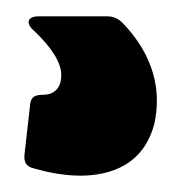

<svg xmlns="http://www.w3.org/2000/svg" viewBox="-20 -20 212 235"><path d="M21 186C35 190 56 195 78 195C115 195 156 182 169 131C171 122 172 113 172 103C172 71 159 38 130 8C124 2 118 0 111 0H27C19 0 15 3 15 7C15 10 17 14 22 18C44 39 55 57 55 72C55 89 45 96 33 96C24 96 18 98 17 107L10 169C9 178 12 184 21 186Z"/></svg>

Font: Barlow Condensed Black
Style: Regular
Weight: 900
Width: 3
Designer: Jeremy Tribby
Foundry: Tribby Type
Version: Version 1.422;hotconv 1.0.109;makeotfexe 2.5.65596